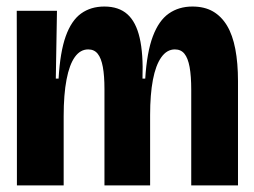

<svg xmlns="http://www.w3.org/2000/svg" viewBox="-20 -559 765 579"><path d="M31 0V-288.7L30.5 -526.5H151.8L148.3 -322H156.7Q161.2 -401.8 178.2 -449.6Q195.3 -497.3 224.6 -518.3Q253.8 -539.3 294.7 -539.3Q338.2 -539.3 364.2 -516Q390.2 -492.7 401.2 -444.8Q412.3 -397 409.7 -322H418Q423 -401.7 440.9 -449.3Q458.8 -497 489.1 -518.2Q519.3 -539.3 560.3 -539.3Q596.5 -539.3 622.1 -524.6Q647.7 -509.8 664.6 -481.7Q681.5 -453.5 689.6 -411.2Q697.7 -369 697.7 -314.2V0H556.7V-288Q556.7 -329.5 551.8 -356.7Q546.8 -383.8 536.2 -396.9Q525.7 -410 507.3 -410Q483.3 -410 466.4 -386.2Q449.5 -362.5 441.1 -318.3Q432.7 -274.2 432.7 -212V0H295V-290.3Q295 -330.8 290.1 -357.2Q285.2 -383.7 274.7 -396.8Q264.2 -410 246 -410Q222.2 -410 205.8 -387.2Q189.3 -364.3 180.7 -319.3Q172 -274.3 172 -208.7V0Z"/></svg>

Font: Bricolage Grotesque 96pt ExtraBold SemiCondensed
Style: Regular
Weight: 800
Width: 4
Version: Version 1.001;gftools[0.9.33.dev8+g029e19f]